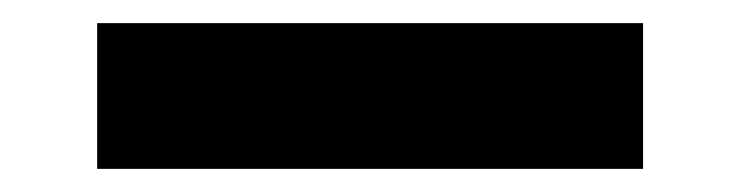

<svg xmlns="http://www.w3.org/2000/svg" viewBox="-20 -8 641 166"><path d="M536 12V138H64V12Z"/></svg>

Font: Fliege Mono Thin
Style: Regular
Weight: 100
Version: Version 0.020;Glyphs 3.3 (3306)